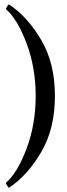

<svg xmlns="http://www.w3.org/2000/svg" viewBox="-20 -736 311 896"><path d="M21.5 140.6Q17.6 137.7 12.2 128.4Q6.8 119.1 7.8 117.2Q61.5 70.3 104 -42.5Q146.5 -155.3 146.5 -288.1Q146.5 -420.9 104 -533.7Q61.5 -646.5 7.8 -693.4Q6.8 -695.3 12.2 -704.1Q17.6 -712.9 21.5 -715.8Q107.4 -659.2 171.9 -550.3Q236.3 -441.4 236.3 -288.1Q236.3 -134.8 171.9 -25.4Q107.4 84 21.5 140.6Z"/></svg>

Font: Crimson
Style: Semibold
Weight: 600
Version: Version 0.8